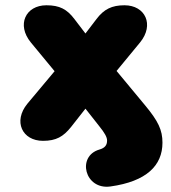

<svg xmlns="http://www.w3.org/2000/svg" viewBox="-20 -524 647 728"><path d="M399 183C535 164 596 104 596 17C596 -31 580 -65 529 -126L422 -255L511 -363C566 -430 531 -504 452 -504C404 -504 374 -489 346 -452L304 -397L262 -452C234 -489 206 -504 156 -504C77 -504 42 -430 97 -363L187 -254L84 -131C29 -64 64 10 143 10C193 10 220 -6 249 -42L304 -112L356 -46C377 -20 386 -4 386 9C386 26 378 37 357 43C270 68 301 197 399 183Z"/></svg>

Font: SN Pro Black
Style: Regular
Weight: 900
Designer: Tobias Whetton
Foundry: Supernotes
Version: Version 1.001;Glyphs 3.2 (3249)